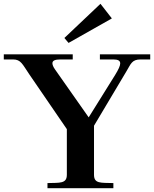

<svg xmlns="http://www.w3.org/2000/svg" viewBox="-69 -991 811 1011"><path d="M-49 -678H0C41 -678 49 -653 85 -600L283 -311V-71C283 -23 246 -29 181 -27V0H528V-27C461 -29 426 -23 426 -71V-329L597 -616C620 -654 625 -678 671 -678H722V-705H457V-678H527C552 -678 564 -672 564 -657C564 -645 555 -625 537 -596L398 -373L221 -625C211 -639 207 -650 207 -658C207 -672 221 -678 249 -678H314V-705H-49ZM270 -791 460 -971 520 -894 292 -765Z"/></svg>

Font: Ortica Linear
Style: Bold
Weight: 700
Designer: Benedetta Bovani
Foundry: Collletttivo
Version: Version 2.000;Glyphs 3.1.2 (3151)